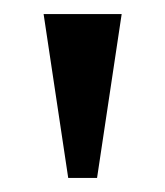

<svg xmlns="http://www.w3.org/2000/svg" viewBox="-20 -721 235 273"><path d="M77 -468 42 -701H153L118 -468Z"/></svg>

Font: Manuale
Style: Bold
Weight: 700
Version: Version 1.002